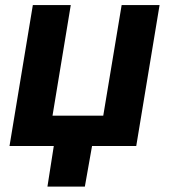

<svg xmlns="http://www.w3.org/2000/svg" viewBox="-20 -562 651 739"><path d="M16.6 0 106.4 -542.5H252.4L182.1 -116.7H377.4L448.2 -542.5H594.2L504.4 0ZM162.6 156.2 191.9 -31.2H339.8L306.6 156.2Z"/></svg>

Font: Inter 16pt
Style: Bold Italic
Weight: 700
Italic angle: -9.3988°
Version: Version 4.001;git-66647c0bb